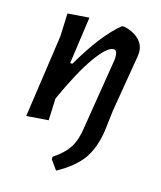

<svg xmlns="http://www.w3.org/2000/svg" viewBox="-102 -541 679 809"><g transform="rotate(15 237.5 -136.0)"><path d="M385 -112 374 -20Q362 58 327 106Q292 154 219 194L189 152L190 141Q236 111 258 76Q280 41 287 -16L336 -319L337 -331Q338 -363 321 -363Q293 -363 245 -296Q197 -229 138 -99L134 -3L38 4L90 -357L94 -458L188 -465L159 -259H169Q254 -405 330 -466H341Q379 -458 404 -434.5Q429 -411 428 -376L427 -363Z"/></g></svg>

Font: Alegreya Sans SC Medium
Style: Italic
Weight: 500
Italic angle: -7°
Designer: Juan Pablo del Peral
Foundry: Huerta Tipografica
Version: Version 2.007